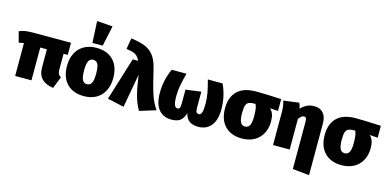

<svg xmlns="http://www.w3.org/2000/svg" viewBox="-101 -1415 4481 2205"><g transform="rotate(15 2139.5 -313.0)"><path d="M555 -390V-202Q555 -168 564 -150.5Q573 -133 596 -121L540 20Q451 7 404 -39.5Q357 -86 357 -176V-390H278V0H84V-390Q50 -387 25 -379L-10 -506Q21 -521 58 -527.5Q95 -534 162 -534H605V-390Z M1179 -266Q1179 -180 1145.5 -115Q1112 -50 1050 -15Q988 20 904 20Q776 20 702.5 -55Q629 -130 629 -268Q629 -354 662.5 -419Q696 -484 758 -519Q820 -554 904 -554Q1032 -554 1105.5 -479Q1179 -404 1179 -266ZM832 -268Q832 -189 849 -155.5Q866 -122 904 -122Q942 -122 959 -156Q976 -190 976 -266Q976 -345 959 -378.5Q942 -412 904 -412Q866 -412 849 -378Q832 -344 832 -268ZM830 -853 1017 -839 965 -596H843Z M1597 -494Q1644 -293 1674 -202.5Q1704 -112 1754 -40L1561 20Q1517 -59 1494 -144.5Q1471 -230 1450 -381L1378 20L1181 -24L1339 -534H1403Q1387 -568 1368.5 -586Q1350 -604 1321 -614Q1292 -624 1239 -631L1261 -762Q1363 -749 1426 -724Q1489 -699 1531.5 -645Q1574 -591 1597 -494Z M2471 -244Q2471 -113 2415.5 -46.5Q2360 20 2266 20Q2198 20 2159 -7.5Q2120 -35 2104 -99Q2086 -35 2049 -7.5Q2012 20 1946 20Q1848 20 1793.5 -46Q1739 -112 1739 -244Q1739 -399 1803 -534H1978Q1955 -449 1943 -385.5Q1931 -322 1931 -256Q1931 -185 1943 -153.5Q1955 -122 1979 -122Q1997 -122 2005.5 -135.5Q2014 -149 2014 -190V-355L2196 -379V-190Q2196 -149 2205.5 -135.5Q2215 -122 2234 -122Q2257 -122 2268 -153Q2279 -184 2279 -256Q2279 -322 2267 -386Q2255 -450 2232 -534H2407Q2471 -399 2471 -244Z M3104 -393 3008 -399Q3034 -374 3046 -340Q3058 -306 3058 -256Q3058 -174 3024.5 -111.5Q2991 -49 2929 -14.5Q2867 20 2783 20Q2655 20 2581.5 -55Q2508 -130 2508 -268Q2508 -398 2582 -471Q2656 -544 2804 -544Q2910 -544 3104 -534ZM2855 -256Q2855 -317 2849.5 -352Q2844 -387 2833 -405Q2783 -405 2758 -395.5Q2733 -386 2722 -356.5Q2711 -327 2711 -267Q2711 -189 2728 -155.5Q2745 -122 2783 -122Q2820 -122 2837.5 -154.5Q2855 -187 2855 -256Z M3639 -391V227L3441 207V-358Q3441 -388 3433.5 -399Q3426 -410 3411 -410Q3379 -410 3348 -362V0H3150V-397Q3150 -468 3131 -524L3314 -548Q3327 -528 3336 -482Q3372 -520 3410 -537Q3448 -554 3495 -554Q3562 -554 3600.5 -511.5Q3639 -469 3639 -391Z M4289 -393 4193 -399Q4219 -374 4231 -340Q4243 -306 4243 -256Q4243 -174 4209.5 -111.5Q4176 -49 4114 -14.5Q4052 20 3968 20Q3840 20 3766.5 -55Q3693 -130 3693 -268Q3693 -398 3767 -471Q3841 -544 3989 -544Q4095 -544 4289 -534ZM4040 -256Q4040 -317 4034.5 -352Q4029 -387 4018 -405Q3968 -405 3943 -395.5Q3918 -386 3907 -356.5Q3896 -327 3896 -267Q3896 -189 3913 -155.5Q3930 -122 3968 -122Q4005 -122 4022.5 -154.5Q4040 -187 4040 -256Z"/></g></svg>

Font: Fira Sans Black
Style: Regular
Weight: 900
Designer: Carrois Corporate & Edenspiekermann AG
Foundry: Carrois Corporate GbR & Edenspiekermann AG
Version: Version 4.203